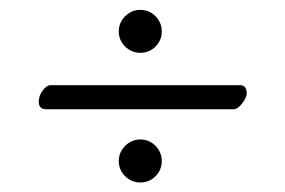

<svg xmlns="http://www.w3.org/2000/svg" viewBox="-20 -452 590 397"><path d="M238.8 -355.7Q225.6 -368.7 225.6 -387Q225.6 -405.3 238.8 -418.5Q252 -431.6 270.3 -431.6Q288.6 -431.6 301.5 -418.5Q314.5 -405.3 314.5 -387Q314.5 -368.7 301.5 -355.7Q288.6 -342.8 270.3 -342.8Q252 -342.8 238.8 -355.7ZM238.8 -87.6Q225.6 -100.6 225.6 -118.9Q225.6 -137.2 238.8 -150.4Q252 -163.6 270.3 -163.6Q288.6 -163.6 301.5 -150.4Q314.5 -137.2 314.5 -118.9Q314.5 -100.6 301.5 -87.6Q288.6 -74.7 270.3 -74.7Q252 -74.7 238.8 -87.6ZM462.9 -226.1H75.2Q60.1 -226.1 60.1 -242.2Q60.1 -253.4 68.1 -264.6Q76.2 -275.9 85 -275.9H476.1Q490.2 -275.9 490.2 -258.8Q490.2 -251 481 -238.5Q471.7 -226.1 462.9 -226.1Z"/></svg>

Font: Linux Libertine
Style: Regular
Weight: 400
Designer: Philipp H. Poll
Foundry: Philipp H. Poll
Version: Version 5.3.0 ; ttfautohint (v0.9)